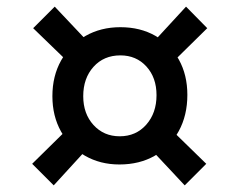

<svg xmlns="http://www.w3.org/2000/svg" viewBox="-20 -618 686 579"><path d="M343 -536Q403 -536 448.5 -510Q494 -484 519.5 -438Q545 -392 545 -332Q545 -270 519 -222.5Q493 -175 447 -148.5Q401 -122 340 -122Q282 -122 236 -148.5Q190 -175 164 -221.5Q138 -268 138 -328Q138 -389 164.5 -436Q191 -483 237.5 -509.5Q284 -536 343 -536ZM343 -451Q293 -451 262 -416.5Q231 -382 231 -328Q231 -275 262 -241Q293 -207 341 -207Q390 -207 421 -242Q452 -277 452 -331Q452 -384 421.5 -417.5Q391 -451 343 -451ZM145 -598 264 -472 204 -413 80 -533ZM202 -247 260 -188 142 -59 77 -124ZM479 -244 602 -124 537 -59 420 -184ZM541 -598 605 -533 482 -412 424 -471Z"/></svg>

Font: Kantumruy Pro Medium
Style: Italic
Weight: 500
Italic angle: -13°
Designer: Sovichet Tep
Foundry: Sovichet Tep
Version: Version 1.002